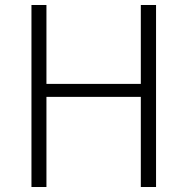

<svg xmlns="http://www.w3.org/2000/svg" viewBox="-20 -749 750 769"><path d="M106 0H166V-361H544V0H605V-729H544V-413H166V-729H106Z"/></svg>

Font: Noto Sans TC Light
Style: Regular
Weight: 300
Designer: Ryoko NISHIZUKA 西塚涼子 (kana, bopomofo & ideographs); Paul D. Hunt (Latin, Greek & Cyrillic); Sandoll Communications 산돌커뮤니
Foundry: Adobe
Version: Version 2.004;hotconv 1.0.118;makeotfexe 2.5.65603